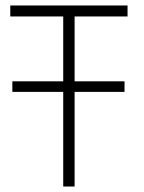

<svg xmlns="http://www.w3.org/2000/svg" viewBox="-20 -680 524 700"><path d="M25 -383.5H434V-345H25ZM210.5 -620H17.5V-660H445V-620H252V0H210.5Z"/></svg>

Font: League Spartan Thin ExtraLight
Style: Regular
Weight: 250
Version: Version 2.002